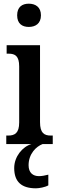

<svg xmlns="http://www.w3.org/2000/svg" viewBox="-20 -781 319 1041"><path d="M136 -635C172 -635 202 -653 202 -698C202 -743 172 -761 136 -761C100 -761 73 -743 73 -698C73 -653 100 -635 136 -635ZM14 0H151C102 14 57 68 57 130C57 206 98 240 175 240C192 240 225 234 242 224V166C223 171 206 174 191 174C159 174 135 156 135 115C135 52 177 13 211 0H266V-46H256C220 -46 197 -59 197 -119V-536H16V-490H27C62 -490 84 -477 84 -421V-117C84 -59 60 -46 24 -46H14Z"/></svg>

Font: Noto Serif Sinhala ExtraCondensed SemiBold
Style: Regular
Weight: 600
Width: 2
Designer: Jelle Bosma - Monotype Design Team
Foundry: Monotype Imaging Inc.
Version: Version 2.007